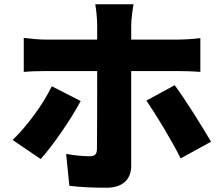

<svg xmlns="http://www.w3.org/2000/svg" viewBox="-20 -822 1040 897"><path d="M222 -419C180 -332 106 -233 39 -168L170 -79C223 -137 309 -260 357 -350ZM809 -490C838 -490 882 -489 916 -486V-644C888 -640 839 -637 808 -637H593V-705C593 -732 601 -788 604 -802H425C429 -783 434 -734 434 -706V-637H194C163 -637 122 -641 91 -645V-486C120 -489 164 -490 194 -490H434C434 -416 434 -152 433 -126C432 -100 423 -92 398 -92C374 -92 331 -95 289 -103L304 46C360 53 418 55 478 55C555 55 593 14 593 -47V-490ZM664 -352C706 -291 779 -172 824 -82L966 -160C923 -233 844 -360 796 -424Z"/></svg>

Font: Noto Sans T Chinese Black
Style: Bold
Weight: 900
Designer: Ryoko NISHIZUKA (kana & ideographs); Paul D. Hunt (Latin, Greek & Cyrillic); Wenlong ZHANG (bopomofo); Sandoll Communica
Foundry: Adobe Systems Incorporated
Version: Version 1.000;PS 1;hotconv 1.0.78;makeotf.lib2.5.61930